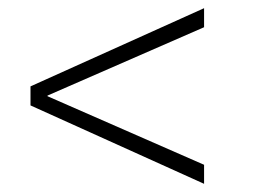

<svg xmlns="http://www.w3.org/2000/svg" viewBox="-20 -595 619 469"><path d="M478.5 -528.5 96 -361.5V-360L478.5 -192.5V-146L54.5 -337.5V-384L478.5 -575Z"/></svg>

Font: Hepta Slab Light
Style: Regular
Weight: 300
Designer: Michael LaGattuta
Foundry: Michael LaGattuta
Version: Version 1.102